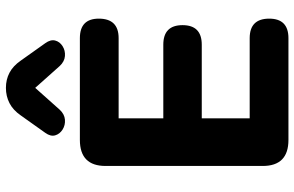

<svg xmlns="http://www.w3.org/2000/svg" viewBox="-193 -802 995 649"><g transform="rotate(-90 304.5 -477.5)"><path d="M156 0Q68 0 68 -87V-618Q68 -705 156 -705H500Q566 -705 566 -641Q566 -574 500 -574H229V-423H478Q544 -423 544 -358Q544 -293 478 -293H229V-131H500Q566 -131 566 -65Q566 0 500 0ZM258 -773Q243 -757 224.5 -755.5Q206 -754 191 -763.5Q176 -773 171.5 -788.5Q167 -804 180 -822L239 -905Q257 -931 280.5 -943Q304 -955 332 -955Q360 -955 383 -943Q406 -931 424 -905L483 -822Q496 -804 492 -788.5Q488 -773 473 -763.5Q458 -754 439.5 -755.5Q421 -757 406 -773L332 -856Z"/></g></svg>

Font: Chiron GoRound TC EB
Style: Regular
Weight: 700
Designer: Ryoko NISHIZUKA 西塚涼子 (kana, bopomofo & ideographs); Paul D. Hunt (Latin, Greek & Cyrillic); Sandoll Communications 산돌커뮤니
Foundry: Adobe
Version: Version 1.000;hotconv 1.1.1;makeotfexe 2.6.0